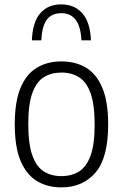

<svg xmlns="http://www.w3.org/2000/svg" viewBox="-20 -822 546 852"><path d="M252.5 9.5Q190 9.5 143.5 -18.8Q97 -47 71.2 -108.5Q45.5 -170 45.5 -270.5Q45.5 -370.5 71 -431.8Q96.5 -493 143 -521.2Q189.5 -549.5 252.5 -549.5Q315.5 -549.5 362 -521.5Q408.5 -493.5 434.2 -432Q460 -370.5 460 -270.5Q460 -121 403.5 -55.8Q347 9.5 252.5 9.5ZM252.5 -40.5Q298 -40.5 331 -61.2Q364 -82 382 -131.8Q400 -181.5 400 -269Q400 -357.5 382 -408Q364 -458.5 330.8 -479.2Q297.5 -500 252.5 -500Q207.5 -500 174.5 -479.5Q141.5 -459 123.5 -409.2Q105.5 -359.5 105.5 -272Q105.5 -183 123.5 -132.5Q141.5 -82 174.5 -61.2Q207.5 -40.5 252.5 -40.5ZM121.5 -643Q124.5 -723.5 158.5 -763Q192.5 -802.5 251.5 -802.5Q310.5 -802.5 345.5 -762.8Q380.5 -723 383.5 -643H341.5Q338 -705.5 315.5 -734.5Q293 -763.5 251.5 -763.5Q209.5 -763.5 187.8 -734.5Q166 -705.5 163.5 -643Z"/></svg>

Font: Encode Sans SmCnd Lt
Style: Regular
Weight: 300
Width: 4
Designer: Multiple Designers
Foundry: Impallari Type
Version: Version 3.002; ttfautohint (v1.8.3) -l 8 -r 50 -G 200 -x 14 